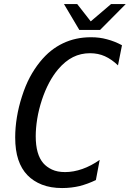

<svg xmlns="http://www.w3.org/2000/svg" viewBox="-20 -929 651 963"><path d="M300.8 -908.7H367.2L435.1 -821.8L537.1 -908.7H610.8L481.9 -778.8H377.9ZM291.5 14.2Q233.9 14.2 190.4 -2.9Q147 -20 117.7 -50.3Q87.4 -81.5 71.8 -128.2Q56.2 -174.8 56.2 -240.2Q56.2 -288.6 64.7 -340.8Q73.2 -393.1 90.3 -445.8Q107.4 -499.5 129.6 -541.3Q151.9 -583 180.2 -618.2Q207.5 -651.9 235.8 -674.3Q264.2 -696.8 295.9 -711.9Q359.4 -742.2 436 -742.2Q458.5 -742.2 477.8 -739.7Q497.1 -737.3 516.6 -731.9Q555.7 -721.7 591.8 -702.1L571.8 -601.1Q540.5 -631.3 505.9 -647Q472.2 -662.1 431.6 -662.1Q385.3 -662.1 346.2 -642.6Q307.1 -623 272 -582Q247.1 -552.7 226.3 -513.7Q205.6 -474.6 190.4 -428.7Q174.3 -379.9 166.7 -333Q159.2 -286.1 159.2 -245.6Q159.2 -154.3 197.3 -110.4Q213.9 -91.3 240.7 -78.6Q267.6 -65.9 306.6 -65.9Q348.6 -65.9 393.1 -81.5Q436.5 -96.7 480 -127L460.9 -25.9Q440.4 -16.1 419.9 -8.5Q399.4 -1 378.4 4.4Q359.9 8.8 337.4 11.5Q314.9 14.2 291.5 14.2Z"/></svg>

Font: Hack
Style: Italic
Weight: 400
Italic angle: -11°
Monospace: yes
Designer: Christopher Simpkins
Foundry: Christopher Simpkins
Version: Version 2.019; ttfautohint (v1.4.1) -l 4 -r 80 -G 350 -x 0 -